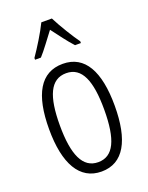

<svg xmlns="http://www.w3.org/2000/svg" viewBox="-145 -840 715 925"><g transform="rotate(-20 212.0 -377.5)"><path d="M239 -765H185C164 -721 123 -655 95 -615V-606H125C151 -634 184 -681 212 -717C241 -679 272 -636 300 -606H330V-615C307 -646 262 -719 239 -765ZM380 -267C380 -443 326 -542 213 -542C98 -542 44 -445 44 -268C44 -91 101 10 213 10C326 10 380 -90 380 -267ZM99 -268C99 -416 132 -494 213 -494C294 -494 326 -413 326 -267C326 -112 291 -38 213 -38C134 -38 99 -117 99 -268Z"/></g></svg>

Font: Noto Sans Gujarati UI ExtraCondensed Light
Style: Regular
Weight: 300
Width: 2
Designer: Jelle Bosma - Monotype Design Team, Universal Thirst
Foundry: Monotype Imaging Inc.
Version: Version 2.106